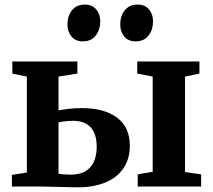

<svg xmlns="http://www.w3.org/2000/svg" viewBox="-20 -816 932 840"><path d="M32 0V-51L97.5 -61V-481L34 -494V-547H318.5V-494L236 -481V-333Q255.5 -337 282.8 -340Q310 -343 338.5 -343Q436.5 -343 492.2 -301.2Q548 -259.5 548 -178.5Q548 -121.5 520.5 -80.5Q493 -39.5 441.8 -18Q390.5 3.5 320 3.5Q307.5 3.5 289 3Q270.5 2.5 249 2Q180 0 159.5 0ZM860 0H582.5V-53L648 -64.5V-481L580.5 -494V-547H852.5V-494L789.5 -481V-63.5L860 -53ZM403 -174.5Q403 -231 376.5 -259.2Q350 -287.5 300.5 -287.5Q269 -287.5 236 -280.5V-56Q257 -52 288.5 -52Q346 -52 374.5 -83.8Q403 -115.5 403 -174.5ZM342 -635Q310.5 -635 292.8 -656.2Q275 -677.5 275 -709Q275 -746 295 -771Q315 -796 350.5 -796H351.5Q383 -796 400.8 -775Q418.5 -754 418.5 -722.5Q418.5 -685.5 398.5 -660.2Q378.5 -635 343 -635ZM573 -635Q541.5 -635 523.8 -656.2Q506 -677.5 506 -709Q506 -746 526 -771Q546 -796 581.5 -796H582.5Q614 -796 631.8 -775Q649.5 -754 649.5 -722.5Q649.5 -685.5 629.5 -660.2Q609.5 -635 574 -635Z"/></svg>

Font: Merriweather Text
Style: Bold
Weight: 700
Designer: Eben Sorkin
Foundry: Eben Sorkin
Version: Version 2.100